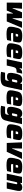

<svg xmlns="http://www.w3.org/2000/svg" viewBox="2812 -3370 764 6428"><g transform="rotate(90 3194.0 -156.0)"><path d="M66 0 71 -510H274L247 -194H258L392 -510H587L591 -194H602L705 -510H913L698 0H433V-206H422L332 0Z M1132 8Q1032 8 975.5 -5Q919 -18 896.5 -46.5Q874 -75 874 -119Q874 -147 877.5 -180.5Q881 -214 889 -254Q903 -325 918 -375Q933 -425 960.5 -456.5Q988 -488 1039 -503Q1090 -518 1176 -518Q1266 -518 1315.5 -507.5Q1365 -497 1384 -473Q1403 -449 1403 -408Q1403 -379 1394 -335Q1385 -291 1377 -254L1368 -215H1090Q1089 -208 1086 -194Q1083 -180 1083 -174Q1083 -158 1089.5 -151.5Q1096 -145 1119.5 -143.5Q1143 -142 1194 -142Q1220 -142 1263.5 -144Q1307 -146 1350 -149L1321 -12Q1291 -3 1238 2.5Q1185 8 1132 8ZM1108 -300H1194L1197 -316Q1200 -333 1202 -343.5Q1204 -354 1204 -362Q1204 -377 1196 -380Q1188 -383 1168 -383Q1147 -383 1137 -379Q1127 -375 1122 -358Q1117 -341 1108 -300Z M1687 8Q1587 8 1530.5 -5Q1474 -18 1451.5 -46.5Q1429 -75 1429 -119Q1429 -147 1432.5 -180.5Q1436 -214 1444 -254Q1458 -325 1473 -375Q1488 -425 1515.5 -456.5Q1543 -488 1594 -503Q1645 -518 1731 -518Q1821 -518 1870.5 -507.5Q1920 -497 1939 -473Q1958 -449 1958 -408Q1958 -379 1949 -335Q1940 -291 1932 -254L1923 -215H1645Q1644 -208 1641 -194Q1638 -180 1638 -174Q1638 -158 1644.5 -151.5Q1651 -145 1674.5 -143.5Q1698 -142 1749 -142Q1775 -142 1818.5 -144Q1862 -146 1905 -149L1876 -12Q1846 -3 1793 2.5Q1740 8 1687 8ZM1663 -300H1749L1752 -316Q1755 -333 1757 -343.5Q1759 -354 1759 -362Q1759 -377 1751 -380Q1743 -383 1723 -383Q1702 -383 1692 -379Q1682 -375 1677 -358Q1672 -341 1663 -300Z M1961 0 2069 -510H2276L2262 -425H2272Q2294 -463 2316 -483Q2338 -503 2368.5 -510.5Q2399 -518 2445 -518L2405 -332Q2355 -332 2322 -325.5Q2289 -319 2268.5 -302.5Q2248 -286 2235 -254Q2222 -222 2211 -171L2174 0Z M2572 206Q2522 206 2469.5 202Q2417 198 2385 191L2413 56H2544Q2589 56 2614 54.5Q2639 53 2651.5 46Q2664 39 2670 23.5Q2676 8 2681 -20Q2683 -32 2687 -43.5Q2691 -55 2694 -67H2684Q2650 -29 2618 -19Q2586 -9 2539 -9Q2480 -9 2449.5 -34.5Q2419 -60 2419 -130Q2419 -181 2437 -265Q2459 -367 2483.5 -421.5Q2508 -476 2546 -497Q2584 -518 2644 -518Q2684 -518 2717.5 -506Q2751 -494 2765 -453H2776L2792 -510H2999L2902 -55Q2887 14 2870.5 63.5Q2854 113 2822.5 144.5Q2791 176 2731.5 191Q2672 206 2572 206ZM2672 -173Q2692 -173 2700.5 -177Q2709 -181 2715 -198Q2719 -209 2723.5 -228.5Q2728 -248 2732.5 -269.5Q2737 -291 2740 -308.5Q2743 -326 2743 -333Q2743 -347 2735 -350Q2727 -353 2710 -353Q2689 -353 2679.5 -349Q2670 -345 2664 -326Q2658 -307 2649 -263Q2643 -236 2640 -219.5Q2637 -203 2637 -193Q2637 -179 2645 -176Q2653 -173 2672 -173Z M3262 8Q3162 8 3105.5 -5Q3049 -18 3026.5 -46.5Q3004 -75 3004 -119Q3004 -147 3007.5 -180.5Q3011 -214 3019 -254Q3033 -325 3048 -375Q3063 -425 3090.5 -456.5Q3118 -488 3169 -503Q3220 -518 3306 -518Q3396 -518 3445.5 -507.5Q3495 -497 3514 -473Q3533 -449 3533 -408Q3533 -379 3524 -335Q3515 -291 3507 -254L3498 -215H3220Q3219 -208 3216 -194Q3213 -180 3213 -174Q3213 -158 3219.5 -151.5Q3226 -145 3249.5 -143.5Q3273 -142 3324 -142Q3350 -142 3393.5 -144Q3437 -146 3480 -149L3451 -12Q3421 -3 3368 2.5Q3315 8 3262 8ZM3238 -300H3324L3327 -316Q3330 -333 3332 -343.5Q3334 -354 3334 -362Q3334 -377 3326 -380Q3318 -383 3298 -383Q3277 -383 3267 -379Q3257 -375 3252 -358Q3247 -341 3238 -300Z M3709 206Q3659 206 3606.5 202Q3554 198 3522 191L3550 56H3681Q3726 56 3751 54.5Q3776 53 3788.5 46Q3801 39 3807 23.5Q3813 8 3818 -20Q3820 -32 3824 -43.5Q3828 -55 3831 -67H3821Q3787 -29 3755 -19Q3723 -9 3676 -9Q3617 -9 3586.5 -34.5Q3556 -60 3556 -130Q3556 -181 3574 -265Q3596 -367 3620.5 -421.5Q3645 -476 3683 -497Q3721 -518 3781 -518Q3821 -518 3854.5 -506Q3888 -494 3902 -453H3913L3929 -510H4136L4039 -55Q4024 14 4007.5 63.5Q3991 113 3959.5 144.5Q3928 176 3868.5 191Q3809 206 3709 206ZM3809 -173Q3829 -173 3837.5 -177Q3846 -181 3852 -198Q3856 -209 3860.5 -228.5Q3865 -248 3869.5 -269.5Q3874 -291 3877 -308.5Q3880 -326 3880 -333Q3880 -347 3872 -350Q3864 -353 3847 -353Q3826 -353 3816.5 -349Q3807 -345 3801 -326Q3795 -307 3786 -263Q3780 -236 3777 -219.5Q3774 -203 3774 -193Q3774 -179 3782 -176Q3790 -173 3809 -173Z M4399 8Q4299 8 4242.5 -5Q4186 -18 4163.5 -46.5Q4141 -75 4141 -119Q4141 -147 4144.5 -180.5Q4148 -214 4156 -254Q4170 -325 4185 -375Q4200 -425 4227.5 -456.5Q4255 -488 4306 -503Q4357 -518 4443 -518Q4533 -518 4582.5 -507.5Q4632 -497 4651 -473Q4670 -449 4670 -408Q4670 -379 4661 -335Q4652 -291 4644 -254L4635 -215H4357Q4356 -208 4353 -194Q4350 -180 4350 -174Q4350 -158 4356.5 -151.5Q4363 -145 4386.5 -143.5Q4410 -142 4461 -142Q4487 -142 4530.5 -144Q4574 -146 4617 -149L4588 -12Q4558 -3 4505 2.5Q4452 8 4399 8ZM4375 -300H4461L4464 -316Q4467 -333 4469 -343.5Q4471 -354 4471 -362Q4471 -377 4463 -380Q4455 -383 4435 -383Q4414 -383 4404 -379Q4394 -375 4389 -358Q4384 -341 4375 -300Z M4766 0 4745 -510H4954L4946 -180H4957L5085 -510H5301L5061 0Z M5520 8Q5420 8 5363.5 -5Q5307 -18 5284.5 -46.5Q5262 -75 5262 -119Q5262 -147 5265.5 -180.5Q5269 -214 5277 -254Q5291 -325 5306 -375Q5321 -425 5348.5 -456.5Q5376 -488 5427 -503Q5478 -518 5564 -518Q5654 -518 5703.5 -507.5Q5753 -497 5772 -473Q5791 -449 5791 -408Q5791 -379 5782 -335Q5773 -291 5765 -254L5756 -215H5478Q5477 -208 5474 -194Q5471 -180 5471 -174Q5471 -158 5477.5 -151.5Q5484 -145 5507.5 -143.5Q5531 -142 5582 -142Q5608 -142 5651.5 -144Q5695 -146 5738 -149L5709 -12Q5679 -3 5626 2.5Q5573 8 5520 8ZM5496 -300H5582L5585 -316Q5588 -333 5590 -343.5Q5592 -354 5592 -362Q5592 -377 5584 -380Q5576 -383 5556 -383Q5535 -383 5525 -379Q5515 -375 5510 -358Q5505 -341 5496 -300Z M5794 0 5902 -510H6109L6101 -453H6111Q6143 -494 6181.5 -506Q6220 -518 6249 -518Q6322 -518 6347.5 -492Q6373 -466 6373 -414Q6373 -393 6368 -359Q6363 -325 6355 -289L6293 0H6080L6134 -256Q6139 -280 6143 -301Q6147 -322 6147 -331Q6147 -345 6141.5 -348.5Q6136 -352 6123 -352Q6104 -352 6094.5 -347.5Q6085 -343 6079.5 -325.5Q6074 -308 6065 -269L6007 0Z"/></g></svg>

Font: Saira Black
Style: Italic
Weight: 900
Italic angle: -12°
Designer: Hector Gatti with collaboration of the Omnibus-Type team
Foundry: Omnibus-Type
Version: Version 1.100; ttfautohint (v1.8.3)